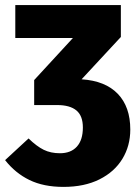

<svg xmlns="http://www.w3.org/2000/svg" viewBox="-20 -715 545 753"><path d="M491 -207Q491 -143 460 -92Q429 -41 370 -11.5Q311 18 229 18Q151 18 95.5 -9Q40 -36 0 -87L92 -172Q124 -141 151.5 -127.5Q179 -114 215 -114Q258 -114 281.5 -140Q305 -166 305 -215Q305 -261 279.5 -282Q254 -303 204 -303H114V-401L266 -566H40V-695H454V-570L300 -404Q393 -398 442 -347Q491 -296 491 -207Z"/></svg>

Font: Fira Sans Condensed ExtraBold
Style: Regular
Weight: 800
Width: 3
Designer: Carrois Corporate & Edenspiekermann AG
Foundry: Carrois Corporate GbR & Edenspiekermann AG
Version: Version 4.203